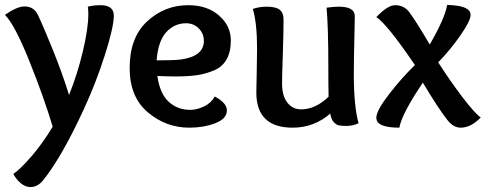

<svg xmlns="http://www.w3.org/2000/svg" viewBox="-20 -506 1976 776"><path d="M103 250Q83 250 64.5 235Q46 220 34 197Q62 178 107 126Q152 74 193 6Q156 -117 97.5 -262Q39 -407 0 -446Q49 -480 79 -480Q117 -480 133 -446Q155 -400 194 -303.5Q233 -207 259 -122Q293 -206 315 -299Q337 -392 337 -449Q337 -467 335 -479Q358 -485 386 -485Q440 -485 440 -443Q440 -397 404 -284Q368 -171 319 -65Q229 130 154 223Q132 250 103 250Z M689 -197Q662 -197 616 -199Q626 -128 661.5 -95Q697 -62 749 -62Q776 -62 805 -76Q834 -90 848 -116Q897 -90 897 -60Q897 -26 850 -8Q803 10 745 10Q651 10 577.5 -52Q504 -114 504 -231Q504 -354 574.5 -419.5Q645 -485 741 -485Q818 -485 865.5 -443Q913 -401 913 -343Q913 -296 895.5 -265.5Q878 -235 844 -221Q810 -207 775 -202Q740 -197 689 -197ZM732 -412Q685 -412 652 -376Q619 -340 613 -262Q677 -262 707 -265Q804 -277 804 -341Q804 -370 783.5 -391Q763 -412 732 -412Z M1315 -47Q1249 10 1163 10Q1016 10 1016 -132Q1016 -139 1017.5 -208.5Q1019 -278 1019 -309Q1019 -412 1002 -470Q1029 -479 1057 -479Q1094 -479 1110 -467Q1126 -455 1126 -427Q1126 -375 1123 -285Q1120 -195 1120 -169Q1120 -118 1141.5 -91Q1163 -64 1197 -64Q1255 -64 1308 -115Q1307 -156 1307 -242Q1307 -392 1300 -475Q1328 -479 1350 -479Q1414 -479 1414 -440Q1414 -422 1412 -340Q1410 -258 1410 -204Q1410 -79 1429 -8Q1408 3 1379 3Q1360 3 1349 0.5Q1338 -2 1328 -13.5Q1318 -25 1315 -47Z M1789 -20Q1755 -62 1689 -172Q1604 -46 1594 10Q1501 10 1501 -30Q1501 -59 1553 -126Q1605 -193 1657 -243Q1545 -408 1501 -437Q1547 -485 1577 -485Q1613 -485 1634 -457Q1658 -426 1717 -326Q1780 -436 1787 -486Q1882 -484 1882 -446Q1882 -422 1840.5 -362.5Q1799 -303 1751 -254Q1802 -175 1850.5 -111.5Q1899 -48 1923 -31Q1883 10 1842 10Q1813 10 1789 -20Z"/></svg>

Font: Overlock
Style: Bold
Weight: 700
Designer: Dario Muhafara
Foundry: Dario Manuel Muhafara
Version: Version 1.001